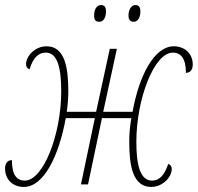

<svg xmlns="http://www.w3.org/2000/svg" viewBox="-43 -729 782 759"><path d="M486 -643C501 -643 512 -658 512 -684C512 -702 505 -709 492 -709C475 -709 465 -689 465 -668C465 -649 473 -643 486 -643ZM350 -643C365 -643 376 -658 376 -684C376 -702 369 -709 356 -709C338 -709 329 -689 329 -668C329 -649 336 -643 350 -643ZM51 10C131 10 190 -114 217 -262H332L277 0H305L360 -262H476C469 -218 468 -193 468 -167C468 -76 481 10 555 10C600 10 636 -29 636 -61C636 -71 631 -78 622 -81C607 -35 586 -15 558 -15C510 -15 496 -80 496 -168C496 -339 567 -521 640 -521C670 -521 692 -501 692 -441C710 -441 719 -455 719 -474C719 -518 686 -546 644 -546C567 -546 507 -431 481 -287H365L419 -536H391L337 -287H221C226 -324 227 -349 227 -369C227 -460 214 -546 141 -546C96 -546 60 -508 60 -475C60 -465 65 -458 74 -455C88 -503 111 -521 138 -521C186 -521 199 -456 199 -368C199 -197 128 -15 55 -15C25 -15 4 -35 4 -96C-14 -96 -23 -82 -23 -63C-23 -18 9 10 51 10Z"/></svg>

Font: Noto Serif Condensed Thin
Style: Italic
Weight: 100
Width: 3
Italic angle: -12°
Designer: Monotype Design Team
Foundry: Monotype Imaging Inc.
Version: Version 2.013